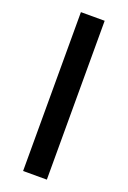

<svg xmlns="http://www.w3.org/2000/svg" viewBox="-142 -778 551 828"><g transform="rotate(20 133.5 -364.5)"><path d="M79 0V-729H188V0Z"/></g></svg>

Font: Mona Sans Medium
Style: Regular
Weight: 500
Designer: Deni Anggara
Foundry: GitHub
Version: Version 2.000;Glyphs 3.2.3 (3260)